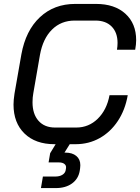

<svg xmlns="http://www.w3.org/2000/svg" viewBox="-20 -728 715 980"><path d="M577 -474Q580 -492 580 -509Q580 -562 550 -592.5Q520 -623 467 -623H361Q292 -623 245.5 -577Q199 -531 184 -448L150 -252Q146 -231 146 -206Q146 -146 176.5 -111.5Q207 -77 261 -77H369Q433 -77 479 -122Q525 -167 539 -242H632Q619 -167 581.5 -110.5Q544 -54 488.5 -23Q433 8 366 8H336L309 51H314Q349 51 369.5 68Q390 85 390 115Q390 125 389 130L387 144Q380 185 347.5 208.5Q315 232 265 232H189L199 173H263Q284 173 298 164.5Q312 156 315 142L317 130Q319 117 309 109Q299 101 281 101H228L236 54L264 8H258Q161 8 105 -46.5Q49 -101 49 -194Q49 -217 54 -250L89 -450Q111 -572 183.5 -640Q256 -708 364 -708H470Q565 -708 620 -658Q675 -608 675 -523Q675 -502 670 -474Z"/></svg>

Font: Bai Jamjuree Medium
Style: Italic
Weight: 500
Italic angle: -10°
Version: Version 1.000; ttfautohint (v1.6)